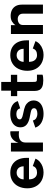

<svg xmlns="http://www.w3.org/2000/svg" viewBox="1196 -1926 739 3172"><g transform="rotate(-90 1566.0 -339.5)"><path d="M298 -539.5Q377 -539.5 432.5 -505.8Q488 -472 516.2 -411.5Q544.5 -351 544.5 -271V-230.5H189.5Q189 -169 218.8 -133.2Q248.5 -97.5 302 -97.5Q342.5 -97.5 370.5 -114.8Q398.5 -132 409.5 -168L531.5 -123.5Q514 -82 479 -51.8Q444 -21.5 398.8 -5.8Q353.5 10 305.5 10Q227.5 10 167.5 -23Q107.5 -56 74.5 -116.8Q41.5 -177.5 41.5 -258.5Q41.5 -338.5 72.2 -402.5Q103 -466.5 161 -503Q219 -539.5 298 -539.5ZM405 -319Q405 -352 393 -378.2Q381 -404.5 356.8 -419.8Q332.5 -435 298 -435Q265 -435 240.2 -418.5Q215.5 -402 202.2 -375.5Q189 -349 189 -319Z M649 -529H793V-404Q812.5 -466 856.2 -502.8Q900 -539.5 960.5 -539.5Q977.5 -539.5 984 -536V-394Q978 -396.5 961 -397.5Q944.5 -399 930 -399Q862 -399 830 -370Q798 -341 798 -290V0H649Z M1269.5 -92Q1313.5 -92 1339.2 -106Q1365 -120 1365 -147.5Q1365 -169 1349.5 -181.8Q1334 -194.5 1298 -201.5L1205 -220.5Q1130.5 -236 1089.8 -272.8Q1049 -309.5 1049 -373Q1049 -421 1074.8 -458.8Q1100.5 -496.5 1150.5 -518Q1200.5 -539.5 1271 -539.5Q1355.5 -539.5 1410.8 -507Q1466 -474.5 1482 -415L1362 -375.5Q1356.5 -405.5 1331.8 -422.5Q1307 -439.5 1269.5 -439.5Q1229.5 -439.5 1205 -425Q1180.5 -410.5 1180.5 -383Q1180.5 -363 1200.2 -350.8Q1220 -338.5 1264 -329.5L1350.5 -310Q1405 -296.5 1436.8 -270.2Q1468.5 -244 1480.8 -214.2Q1493 -184.5 1493 -156Q1493 -103.5 1465.2 -66.2Q1437.5 -29 1387.2 -9.5Q1337 10 1270.5 10Q1191.5 10 1129.8 -23.8Q1068 -57.5 1043.5 -125.5L1161.5 -166.5Q1171 -128 1202.2 -110Q1233.5 -92 1269.5 -92Z M1799 -425.5 1799.5 -143.5Q1799.5 -124 1804.5 -114.5Q1809.5 -105 1819.2 -102Q1829 -99 1847 -99H1918.5V-7Q1888.5 5.5 1825.5 5.5Q1758 5.5 1719.5 -11.8Q1681 -29 1665.5 -60.2Q1650 -91.5 1650 -137V-425.5H1564V-529H1655V-689H1799V-529.5H1916.5V-425.5Z M2239.5 -539.5Q2318.5 -539.5 2374 -505.8Q2429.5 -472 2457.8 -411.5Q2486 -351 2486 -271V-230.5H2131Q2130.5 -169 2160.2 -133.2Q2190 -97.5 2243.5 -97.5Q2284 -97.5 2312 -114.8Q2340 -132 2351 -168L2473 -123.5Q2455.5 -82 2420.5 -51.8Q2385.5 -21.5 2340.2 -5.8Q2295 10 2247 10Q2169 10 2109 -23Q2049 -56 2016 -116.8Q1983 -177.5 1983 -258.5Q1983 -338.5 2013.8 -402.5Q2044.5 -466.5 2102.5 -503Q2160.5 -539.5 2239.5 -539.5ZM2346.5 -319Q2346.5 -352 2334.5 -378.2Q2322.5 -404.5 2298.2 -419.8Q2274 -435 2239.5 -435Q2206.5 -435 2181.8 -418.5Q2157 -402 2143.8 -375.5Q2130.5 -349 2130.5 -319Z M2590.5 -529H2737.5V-454.5Q2759 -488.5 2796.5 -511Q2834 -533.5 2891.5 -533.5Q2942 -533.5 2983.8 -514Q3025.5 -494.5 3050.8 -453Q3076 -411.5 3076 -349V0H2926.5V-330.5Q2926.5 -372 2901.8 -394.2Q2877 -416.5 2838.5 -416.5Q2813 -416.5 2790.5 -407.8Q2768 -399 2754 -381.2Q2740 -363.5 2740 -338.5V0H2590.5Z"/></g></svg>

Font: 1883 Sans
Style: Bold
Weight: 700
Designer: 1883 Sans project is a fork of Public Sans.
Version: Version 1.009